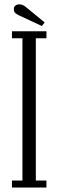

<svg xmlns="http://www.w3.org/2000/svg" viewBox="-20 -840 262 860"><path d="M33.5 0V-31.5H80.5V-668.5H33.5V-700H188V-668.5H140.5V-31.5H188V0ZM167.5 -723.5 68.5 -769.5Q56 -775.5 49 -781.2Q42 -787 42 -799Q42 -809.5 49 -815Q56 -820.5 66.5 -820.5Q76.5 -820.5 83 -817Q89.5 -813.5 96.5 -808L180 -739.5Z"/></svg>

Font: Imbue Light
Style: Regular
Weight: 300
Designer: Tyler Finck
Foundry: Etcetera Type Company
Version: Version 1.102